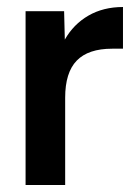

<svg xmlns="http://www.w3.org/2000/svg" viewBox="-20 -528 389 548"><path d="M53 0V-496H163L165 -415Q190 -459 232.5 -483.5Q275 -508 331 -508V-389H300Q232 -389 199 -355Q166 -321 166 -249V0Z"/></svg>

Font: Rethink Sans SemiBold
Style: Regular
Weight: 600
Designer: The Rethink Sans project authors (Hans Thiessen). DM Sans designed by Colophon Foundry.
Foundry: Rethink Communications LLC
Version: Version 1.001